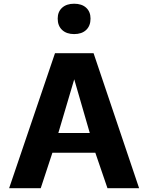

<svg xmlns="http://www.w3.org/2000/svg" viewBox="-20 -991 781 1011"><path d="M28.1 0 269.6 -710.9H472.7L712.5 0H545.9L482 -186.6H255.9L194.5 0ZM287.2 -290.8H452.7L370.9 -573.4ZM370.4 -811.5Q330.4 -811.5 307.1 -833.3Q283.8 -855.1 283.8 -893.1Q283.8 -929.2 307.1 -950.3Q330.4 -971.4 370.4 -971.4Q410.7 -971.4 433.7 -950.3Q456.7 -929.2 456.7 -893.1Q456.7 -855.1 433.7 -833.3Q410.7 -811.5 370.4 -811.5Z"/></svg>

Font: Comme
Style: Regular
Weight: 400
Designer: Vernon Adams
Foundry: Vernon Adams
Version: Version 1.000;gftools[0.9.27]